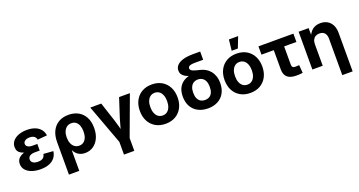

<svg xmlns="http://www.w3.org/2000/svg" viewBox="-49 -1535 4720 2527"><g transform="rotate(-20 2311.0 -272.0)"><path d="M268.6 10.7Q201.7 10.7 147.9 -7.8Q94.2 -26.4 63 -62Q31.7 -97.7 31.7 -148.4Q31.7 -183.6 47.6 -209.2Q63.5 -234.9 93.3 -252Q123 -269 164.1 -277.3Q205.1 -285.6 255.4 -285.6H338.9V-225.1H269.5Q240.2 -225.1 218.8 -217.3Q197.3 -209.5 185.8 -194.8Q174.3 -180.2 174.3 -159.2Q174.3 -129.4 199.2 -111.8Q224.1 -94.2 270.5 -94.2Q301.3 -94.2 321.8 -102.5Q342.3 -110.8 353.8 -127.2Q365.2 -143.6 369.1 -167L504.9 -157.2Q498.5 -104.5 469 -66.9Q439.5 -29.3 388.9 -9.3Q338.4 10.7 268.6 10.7ZM259.8 -256.3Q207.5 -256.3 167.2 -263.4Q127 -270.5 99.1 -285.4Q71.3 -300.3 57.1 -323.5Q43 -346.7 43 -378.9Q43 -428.2 72.8 -464.1Q102.5 -500 154.3 -519.3Q206.1 -538.6 271.5 -538.6Q334.5 -538.6 382.6 -520.3Q430.7 -502 460.2 -466.8Q489.7 -431.6 496.6 -380.4L362.8 -369.1Q358.4 -399.9 335 -416.7Q311.5 -433.6 272 -433.6Q231.4 -433.6 207.3 -417Q183.1 -400.4 183.1 -374Q183.1 -349.6 205.8 -333.7Q228.5 -317.9 271 -317.9H338.9V-256.3Z M591.8 204.1V-251Q591.8 -342.3 624 -406.2Q656.2 -470.2 714.8 -504.2Q773.4 -538.1 853 -538.1Q931.2 -538.1 990 -505.4Q1048.8 -472.7 1081.5 -410.9Q1114.3 -349.1 1114.3 -261.7Q1114.3 -179.7 1085.7 -118.4Q1057.1 -57.1 1006.8 -23.4Q956.5 10.3 891.6 10.3Q852.5 10.3 823 -2.2Q793.5 -14.6 772.9 -35.4Q752.4 -56.2 739.7 -81.5H736.8V204.1ZM851.1 -107.4Q888.2 -107.4 914.1 -127Q939.9 -146.5 953.4 -181.9Q966.8 -217.3 966.8 -265.1Q966.8 -312 953.6 -347.2Q940.4 -382.3 914.8 -401.9Q889.2 -421.4 852.1 -421.4Q814.9 -421.4 787.8 -402.1Q760.7 -382.8 746.1 -347.7Q731.4 -312.5 731.4 -265.1Q731.4 -217.3 746.1 -181.9Q760.7 -146.5 787.6 -127Q814.5 -107.4 851.1 -107.4Z M1366.2 35.6 1157.7 -529.3H1311L1398.9 -261.7Q1414.6 -212.9 1427.5 -163.3Q1440.4 -113.8 1453.6 -63H1420.4Q1433.6 -113.8 1446.3 -163.3Q1459 -212.9 1474.1 -261.7L1561 -529.3H1712.4L1503.4 35.6ZM1362.8 204.1V-2.9H1507.3V204.1Z M2019.5 11.2Q1939.9 11.2 1880.4 -23.2Q1820.8 -57.6 1788.1 -119.4Q1755.4 -181.2 1755.4 -263.2Q1755.4 -345.7 1788.1 -407.7Q1820.8 -469.7 1880.4 -504.2Q1939.9 -538.6 2019.5 -538.6Q2100.1 -538.6 2159.2 -504.2Q2218.3 -469.7 2251 -407.7Q2283.7 -345.7 2283.7 -263.2Q2283.7 -181.2 2251 -119.4Q2218.3 -57.6 2159.2 -23.2Q2100.1 11.2 2019.5 11.2ZM2019.5 -105Q2056.6 -105 2082.8 -124.8Q2108.9 -144.5 2123 -180.2Q2137.2 -215.8 2137.2 -263.7Q2137.2 -311.5 2123 -347.2Q2108.9 -382.8 2082.8 -402.6Q2056.6 -422.4 2019.5 -422.4Q1982.9 -422.4 1956.5 -402.6Q1930.2 -382.8 1916.3 -347.4Q1902.3 -312 1902.3 -263.7Q1902.3 -215.8 1916.3 -180.2Q1930.2 -144.5 1956.5 -124.8Q1982.9 -105 2019.5 -105Z M2613.3 11.7Q2535.2 11.7 2475.8 -19.3Q2416.5 -50.3 2383.5 -108.4Q2350.6 -166.5 2350.6 -247.6Q2350.6 -328.6 2383.5 -381.8Q2416.5 -435.1 2475.8 -461.7Q2535.2 -488.3 2613.3 -488.3V-452.6Q2568.4 -460.9 2531.5 -472.2Q2494.6 -483.4 2468.3 -499Q2441.9 -514.6 2427.5 -536.9Q2413.1 -559.1 2413.1 -589.4Q2413.1 -631.3 2441.9 -662.4Q2470.7 -693.4 2527.8 -710.4Q2585 -727.5 2670.4 -727.5H2769V-612.3H2654.3Q2618.2 -612.3 2596.7 -607.2Q2575.2 -602.1 2565.7 -592.3Q2556.2 -582.5 2556.2 -568.4Q2556.2 -553.7 2566.7 -543.5Q2577.1 -533.2 2595.7 -525.6Q2614.3 -518.1 2638.9 -511.7Q2663.6 -505.4 2692.4 -498.5Q2727.1 -490.2 2760 -471.2Q2793 -452.1 2818.8 -421.4Q2844.7 -390.6 2860.1 -347.7Q2875.5 -304.7 2875.5 -248.5Q2875.5 -167 2842.5 -108.6Q2809.6 -50.3 2750.5 -19.3Q2691.4 11.7 2613.3 11.7ZM2613.3 -106Q2647.9 -106 2674.1 -121.3Q2700.2 -136.7 2714.6 -168.2Q2729 -199.7 2729 -247.1Q2729 -295.4 2714.6 -327.6Q2700.2 -359.9 2674.1 -376.2Q2647.9 -392.6 2613.3 -392.6Q2578.6 -392.6 2552.2 -376.2Q2525.9 -359.9 2511.5 -327.6Q2497.1 -295.4 2497.1 -247.1Q2497.1 -199.7 2511.5 -168.2Q2525.9 -136.7 2552.2 -121.3Q2578.6 -106 2613.3 -106Z M3206.1 11.2Q3126.5 11.2 3066.9 -23.2Q3007.3 -57.6 2974.6 -119.4Q2941.9 -181.2 2941.9 -263.2Q2941.9 -345.7 2974.6 -407.7Q3007.3 -469.7 3066.9 -504.2Q3126.5 -538.6 3206.1 -538.6Q3286.6 -538.6 3345.7 -504.2Q3404.8 -469.7 3437.5 -407.7Q3470.2 -345.7 3470.2 -263.2Q3470.2 -181.2 3437.5 -119.4Q3404.8 -57.6 3345.7 -23.2Q3286.6 11.2 3206.1 11.2ZM3206.1 -105Q3243.2 -105 3269.3 -124.8Q3295.4 -144.5 3309.6 -180.2Q3323.7 -215.8 3323.7 -263.7Q3323.7 -311.5 3309.6 -347.2Q3295.4 -382.8 3269.3 -402.6Q3243.2 -422.4 3206.1 -422.4Q3169.4 -422.4 3143.1 -402.6Q3116.7 -382.8 3102.8 -347.4Q3088.9 -312 3088.9 -263.7Q3088.9 -215.8 3102.8 -180.2Q3116.7 -144.5 3143.1 -124.8Q3169.4 -105 3206.1 -105ZM3162.1 -595.2 3178.7 -747.6H3308.1L3248.5 -595.2Z M3852.5 3.4Q3768.6 3.4 3727.1 -32.7Q3685.5 -68.8 3685.5 -141.1V-413.1H3513.2V-529.3H4002.4V-413.1H3830.6V-159.7Q3830.6 -133.3 3841.6 -122.3Q3852.5 -111.3 3880.4 -111.3Q3892.1 -111.3 3906.5 -112.3Q3920.9 -113.3 3932.1 -113.8L3940.9 -2.4Q3918.9 1 3896.7 2.2Q3874.5 3.4 3852.5 3.4Z M4220.7 -299.8V0H4075.7V-529.3H4215.8L4216.8 -394H4199.2Q4222.2 -462.4 4266.8 -500.2Q4311.5 -538.1 4381.3 -538.1Q4437 -538.1 4478.5 -513.9Q4520 -489.7 4542.7 -444.1Q4565.4 -398.4 4565.4 -333.5V204.1H4420.4V-307.6Q4420.4 -358.9 4395 -386.7Q4369.6 -414.6 4323.7 -414.6Q4293.5 -414.6 4270.3 -401.9Q4247.1 -389.2 4233.9 -363.5Q4220.7 -337.9 4220.7 -299.8Z"/></g></svg>

Font: Inter 24pt
Style: Bold
Weight: 700
Designer: Rasmus Andersson
Foundry: rsms
Version: Version 4.001;git-66647c0bb